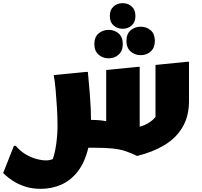

<svg xmlns="http://www.w3.org/2000/svg" viewBox="-60 -935 1280 1215"><path d="M40 -12Q67 20 100.5 40.5Q134 61 169 70.5Q204 80 232 80Q245 80 255.5 77.5Q266 75 274 72Q288 33 296 -25.5Q304 -84 304 -140Q304 -192 300.5 -252Q297 -312 292 -367Q287 -422 280 -460L484 -480H496Q504 -400 508 -346Q512 -292 514 -252Q516 -212 516 -176H528Q570 -176 612 -168V-492L812 -512H824V-133Q859 -143 884 -159.5Q909 -176 924 -195V-524L1124 -544H1136V-296Q1136 -200 1095.5 -131Q1055 -62 981.5 -17.5Q908 27 808 52Q769 33 734.5 21.5Q700 10 655 5Q610 0 540 0H499Q477 92 432.5 149.5Q388 207 327.5 233.5Q267 260 198 260Q142 260 97.5 245Q53 230 22.5 210Q-8 190 -24 175Q-40 160 -40 160L28 -12ZM716 -753Q682 -753 658.5 -774Q635 -795 635 -834Q635 -873 658.5 -894Q682 -915 716 -915Q750 -915 773.5 -894Q797 -873 797 -834Q797 -795 773.5 -774Q750 -753 716 -753ZM830 -586Q793 -586 766.5 -609.5Q740 -633 740 -676Q740 -720 766.5 -743Q793 -766 830 -766Q868 -766 894 -743Q920 -720 920 -676Q920 -633 894 -609.5Q868 -586 830 -586ZM627 -566Q590 -566 563.5 -589.5Q537 -613 537 -656Q537 -700 563.5 -723Q590 -746 627 -746Q665 -746 691 -723Q717 -700 717 -656Q717 -613 691 -589.5Q665 -566 627 -566Z"/></svg>

Font: Kufam Black
Style: Italic
Weight: 900
Italic angle: -11°
Designer: Artur Schmal
Foundry: Original Type
Version: Version 1.301; ttfautohint (v1.8.3)